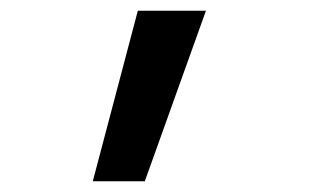

<svg xmlns="http://www.w3.org/2000/svg" viewBox="-20 -168 590 358"><path d="M153 170 237 -148H364L250 170Z"/></svg>

Font: M PLUS Code Latin SemiExpanded Medium
Style: Regular
Weight: 500
Width: 6
Designer: Coji Morishita
Foundry: UNDERFOREST DESIGN
Version: Version 1.002; ttfautohint (v1.8.3)